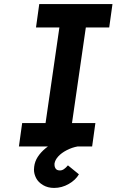

<svg xmlns="http://www.w3.org/2000/svg" viewBox="-20 -720 573 944"><path d="M73 0 89 -115H204L272 -585H157L173 -700H533L517 -585H402L334 -115H449L433 0ZM246 204Q215 204 191.5 190Q168 176 157.5 155.5Q147 135 147 114Q147 107 148 100Q151 74 165.5 51.5Q180 29 203.5 9.5Q227 -10 258.5 -25Q290 -40 328 -51L362 0Q334 5 308 18.5Q282 32 266.5 49Q251 66 248 84Q248 87 248 90Q248 101 254 109.5Q260 118 275 118Q285 118 294.5 111.5Q304 105 314 93L368 137Q352 165 318 184.5Q284 204 246 204Z"/></svg>

Font: Lexend Med
Style: Italic
Weight: 500
Italic angle: -8.13011°
Designer: Bonnie Shaver-Troup, Thomas Jockin
Foundry: Lexend
Version: Version 1.007